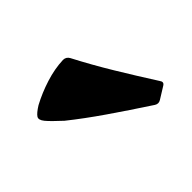

<svg xmlns="http://www.w3.org/2000/svg" viewBox="-61 -899 444 444"><g transform="rotate(-45 161.0 -677.0)"><path d="M259 -566Q251 -561 243 -566Q191 -600 147.5 -630Q104 -660 69 -688Q45 -710 36 -721Q27 -732 31.5 -739Q36 -746 52 -756Q78 -770 108 -779.5Q138 -789 166 -790Q176 -790 181 -781Q205 -735 232.5 -689.5Q260 -644 290 -597Q296 -589 288 -584Z"/></g></svg>

Font: Hahmlet Black
Style: Regular
Weight: 900
Version: Version 1.002